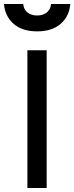

<svg xmlns="http://www.w3.org/2000/svg" viewBox="-58 -947 374 967"><path d="M80 0V-694H177V0ZM-38 -927H59Q61 -900 80 -884.5Q99 -869 129 -869Q159 -869 178 -884.5Q197 -900 199 -927H296Q291 -865 247.5 -827Q204 -789 129 -789Q54 -789 10.5 -827Q-33 -865 -38 -927Z"/></svg>

Font: TitilliumText22L Lt
Style: Medium
Weight: 500
Designer: Campivisivi
Foundry: Campivisivi
Version: 1.000